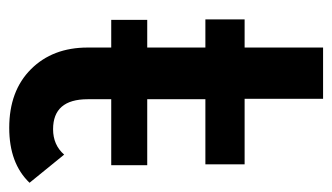

<svg xmlns="http://www.w3.org/2000/svg" viewBox="-172 -538 720 416"><g transform="rotate(90 188.0 -330.0)"><path d="M315 -109 376 -34Q334 10 257 10Q177 10 130 -37Q83 -84 83 -160V-211H23V-289H83V-415H22V-500H83V-670H194V-500H336V-415H195V-289H338V-211H195V-160Q195 -85 260 -85Q294 -85 315 -109Z"/></g></svg>

Font: Orkney Medium
Style: Regular
Weight: 500
Designer: Samuel Oakes and Alfredo Marco Pradil
Foundry: Alfredo Marco Pradil
Version: 1.0; ttfautohint (v1.5)